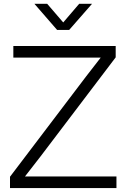

<svg xmlns="http://www.w3.org/2000/svg" viewBox="-20 -963 647 983"><path d="M31.2 0V-58.1L420.9 -571.8Q458 -620.6 495.6 -668H48.3V-727.5H572.3V-669.4L187.5 -162.1Q168 -136.7 147.9 -111.1Q127.9 -85.4 107.9 -59.6H576.2V0ZM221.7 -943.4 303.7 -848.1 385.3 -943.4H450.7V-942.9L334 -809.6H272.5L156.7 -942.9V-943.4Z"/></svg>

Font: Inter Display Light
Style: Regular
Weight: 300
Designer: Rasmus Andersson
Foundry: rsms
Version: Version 4.000;git-a52131595